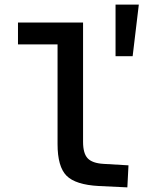

<svg xmlns="http://www.w3.org/2000/svg" viewBox="-20 -808 654 834"><path d="M481.9 -564V-788.1H583L556.2 -564ZM230 -182.1V-615.2H58.1V-710H340.8V-191.9Q340.8 -141.6 360.8 -120.4Q380.9 -99.1 429.2 -96.2L538.1 -89.8L533.2 5.9L409.2 0Q308.1 -5.4 269 -44.7Q230 -84 230 -182.1Z"/></svg>

Font: IntelOne Mono Medium
Style: Regular
Weight: 500
Designer: Fred Shallcrass
Foundry: Frere-Jones Type LLC
Version: Version 1.200;hotconv 1.1.0;makeotfexe 2.6.0;FJTRelease1.2